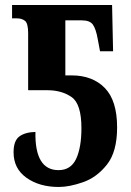

<svg xmlns="http://www.w3.org/2000/svg" viewBox="-20 -734 523 764"><path d="M214 10Q256 10 310.5 -9Q365 -28 405.5 -79Q446 -130 446 -227Q446 -334 397 -384Q348 -434 265 -434H240V-653H306Q338 -653 350 -635.5Q362 -618 369 -578L378 -530H430L426 -714H28V-661H47Q67 -661 79.5 -651Q92 -641 92 -602V-375H169Q225 -375 264.5 -348Q304 -321 304 -224Q304 -147 283 -102Q262 -57 213 -57Q118 -57 121 -209Q80 -208 57 -191Q34 -174 34 -128Q34 -63 85.5 -26.5Q137 10 214 10Z"/></svg>

Font: Noto Serif ExtraCondensed Extra
Style: Regular
Weight: 800
Width: 3
Designer: Monotype Design Team
Foundry: Monotype Imaging Inc.
Version: Version 1.002